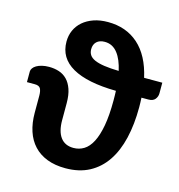

<svg xmlns="http://www.w3.org/2000/svg" viewBox="-109 -828 870 933"><g transform="rotate(15 326.0 -362.0)"><path d="M275 -583.5Q275 -567 283 -554.8Q291 -542.5 309.5 -534.2Q328 -526 358 -521.5Q388 -517 431.5 -516Q425.5 -543 416.5 -564.8Q407.5 -586.5 395.2 -602.2Q383 -618 366.8 -626.5Q350.5 -635 330 -635Q304 -635 289.5 -621.2Q275 -607.5 275 -583.5ZM651 -515.5V-462Q651 -445.5 640.5 -432.2Q630 -419 606.5 -419H572Q573.5 -395.5 573.5 -370.5Q573.5 -285 557 -215Q540.5 -145 507 -95.5Q473.5 -46 422.8 -19Q372 8 303 8Q250.5 8 210.5 -7.5Q170.5 -23 143.8 -51.8Q117 -80.5 103.5 -121.5Q90 -162.5 90 -213.5V-299Q90 -323 83.2 -335.5Q76.5 -348 54 -348H15V-401.5Q15 -410 20.8 -418.2Q26.5 -426.5 37.5 -433Q48.5 -439.5 64.5 -443.5Q80.5 -447.5 100.5 -447.5Q127 -447.5 150.2 -440Q173.5 -432.5 190.8 -415Q208 -397.5 218 -369Q228 -340.5 228 -299V-213.5Q228 -157.5 250.2 -127.5Q272.5 -97.5 315.5 -97.5Q344 -97.5 367.8 -112Q391.5 -126.5 408.5 -159Q425.5 -191.5 435 -243.5Q444.5 -295.5 444.5 -371Q444.5 -383.5 444.2 -395.5Q444 -407.5 443.5 -419Q298.5 -421 224 -463.5Q149.5 -506 149.5 -588Q149.5 -619 161.2 -645.2Q173 -671.5 195.2 -690.8Q217.5 -710 249 -721Q280.5 -732 320.5 -732Q412.5 -732 474 -677.2Q535.5 -622.5 559.5 -515.5Z"/></g></svg>

Font: Lato 2
Style: Regular
Weight: 800
Designer: Lukasz Dziedzic with Adam Twardoch and Botio Nikoltchev
Foundry: tyPoland Lukasz Dziedzic
Version: Version 2.015; 2015-08-06; http://www.latofonts.com/